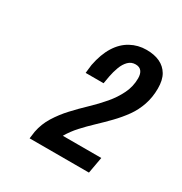

<svg xmlns="http://www.w3.org/2000/svg" viewBox="-98 -874 484 510"><g transform="rotate(30 144.0 -619.5)"><path d="M59 -440 62 -462Q67 -488 81 -510.5Q95 -533 113.5 -553Q132 -573 152.5 -592.5Q173 -612 190 -632Q207 -652 218 -674.5Q229 -697 229 -722Q229 -736 223 -743.5Q217 -751 205 -751Q192 -751 183 -742Q174 -733 168.5 -718.5Q163 -704 160 -688L156 -665H101Q102 -672 102.5 -678.5Q103 -685 104 -691Q111 -727 126 -751Q141 -775 163 -787Q185 -799 211 -799Q235 -799 252 -791Q269 -783 278.5 -767Q288 -751 288 -725Q288 -698 280 -674.5Q272 -651 258 -631.5Q244 -612 226.5 -594Q209 -576 191.5 -559.5Q174 -543 158.5 -526Q143 -509 132 -490H250L241 -440Z"/></g></svg>

Font: Archivo ExtraCondensed Medium
Style: Italic
Weight: 500
Width: 2
Italic angle: -10°
Designer: Hector Gatti
Foundry: Omnibus-Type
Version: Version 2.001